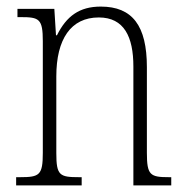

<svg xmlns="http://www.w3.org/2000/svg" viewBox="-20 -563 564 583"><path d="M29 0H228V-25H220C161 -25 151 -30 151 -98V-331C151 -444 195 -510 280 -510C357 -510 385 -451 385 -361V0H500V-25H493C436 -25 426 -31 426 -99V-359C426 -485 382 -543 286 -543C221 -543 182 -514 153 -456H150L145 -536H33V-511H43C99 -511 110 -506 110 -438V-99C110 -31 100 -25 41 -25H29Z"/></svg>

Font: Noto Serif Devanagari Condensed ExtraLight
Style: Regular
Weight: 200
Width: 3
Designer: Universal Thirst, Indian Type Foundry and the Monotype Design Team
Foundry: Monotype Imaging Inc.
Version: Version 2.004